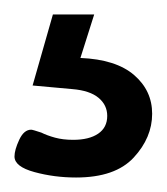

<svg xmlns="http://www.w3.org/2000/svg" viewBox="-20 -29 230 265"><path d="M190 128Q190 161 164.5 188.5Q139 216 85 216Q55 216 27.5 208.5Q0 201 0 187Q0 178 6.5 164Q13 150 23 150Q25 150 37 154Q45 158 56 161Q67 164 81 164Q103 164 115.5 155.5Q128 147 128 131Q128 116 116 106Q104 96 80 94L25 89L53 -9H110L91 51Q140 53 165 74.5Q190 96 190 128Z"/></svg>

Font: Dosis
Style: Regular
Weight: 400
Designer: Edgar Tolentino, Pablo Impallari, Igino Marini
Foundry: Edgar Tolentino, Pablo Impallari, Igino Marini
Version: Version 1.007;Glyphs 3.1.1 (3134)